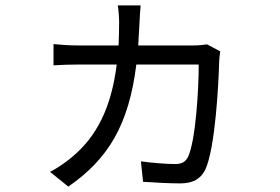

<svg xmlns="http://www.w3.org/2000/svg" viewBox="-20 -633 1040 714"><path d="M799 -442 750 -468C736 -466 720 -464 699 -464H494L499 -552C500 -571 501 -594 503 -613H418C421 -595 423 -568 423 -549C423 -519 422 -491 421 -464H271C240 -464 208 -466 179 -469V-390C208 -392 240 -393 271 -393H414C394 -232 339 -125 249 -50C228 -32 193 -7 166 6L234 61C383 -42 459 -169 487 -393H719C719 -302 708 -110 679 -49C669 -30 655 -23 631 -23C601 -23 546 -27 504 -33L512 43C551 46 613 49 650 49C698 49 726 32 743 -1C781 -82 793 -326 795 -402C795 -413 797 -429 799 -442Z"/></svg>

Font: Source Han Sans JP
Style: Regular
Weight: 400
Designer: Ryoko NISHIZUKA 西塚涼子 (kana, bopomofo & ideographs); Paul D. Hunt (Latin, Greek & Cyrillic); Sandoll Communications 산돌커뮤니
Foundry: Adobe
Version: Version 2.004;hotconv 1.0.118;makeotfexe 2.5.65603